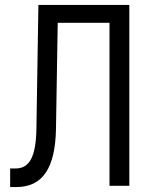

<svg xmlns="http://www.w3.org/2000/svg" viewBox="-20 -750 640 775"><path d="M46 5C152 5 203 -71 206 -230L213 -658H422V0H502V-730H135L127 -230C125 -117 99 -70 43 -70H21V5Z"/></svg>

Font: Tekne LDO Light
Style: Regular
Weight: 300
Monospace: yes
Designer: Alessio Laiso, Mario Rullo, Paolo Rosset
Foundry: Alessio Laiso
Version: Version 1.000;hotconv 1.0.109;makeotfexe 2.5.65596